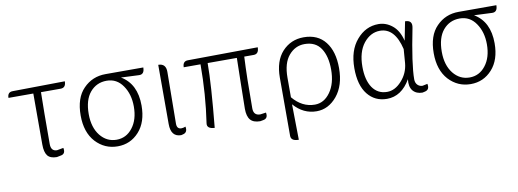

<svg xmlns="http://www.w3.org/2000/svg" viewBox="-60 -889 3862 1431"><g transform="rotate(-10 1871.5 -174.0)"><path d="M308 13Q259 13 238 -13Q217 -40 217 -98V-484H29Q29 -528 69 -528L464 -533Q464 -484 424 -484H275Q272 -350 272 -92Q272 -37 318 -37L367 -46Q377 1 338 7Z M769 13Q671 13 603 -60Q536 -134 536 -261Q536 -394 604 -463Q672 -533 772 -533H1058Q1058 -481 1018 -482L881 -488Q996 -420 996 -256Q996 -131 931 -59Q866 13 769 13ZM890 -98Q938 -159 938 -259Q938 -352 893 -417Q848 -483 771 -483Q694 -483 645 -425Q597 -368 597 -261Q597 -160 646 -98Q695 -37 769 -37Q843 -37 890 -98Z M1249 13Q1171 13 1171 -85V-533Q1230 -533 1229 -468Q1225 -151 1225 -78Q1225 -37 1259 -37Q1273 -37 1291 -44Q1300 2 1261 10Z M1847 13Q1796 13 1773 -14Q1750 -41 1750 -98Q1750 -135 1753 -283Q1756 -432 1757 -482H1536Q1536 -323 1504 3Q1444 0 1450 -41Q1482 -254 1482 -482H1355Q1355 -528 1395 -528L1924 -533Q1924 -482 1884 -482H1813Q1805 -329 1805 -92Q1805 -37 1856 -37L1900 -43Q1909 3 1869 9Z M2106 199Q2047 199 2047 159V-281Q2047 -407 2111 -477Q2176 -547 2273 -547Q2380 -547 2437 -474Q2494 -402 2494 -275Q2494 -144 2429 -65Q2364 13 2275 13Q2174 13 2102 -70Q2105 69 2106 199ZM2270 -38Q2340 -38 2387 -104Q2434 -170 2434 -275Q2434 -376 2394 -436Q2354 -496 2271 -496Q2200 -496 2151 -438Q2103 -381 2103 -271V-123Q2174 -38 2270 -38Z M2807 13Q2716 13 2661 -56Q2606 -125 2606 -254Q2606 -388 2674 -467Q2742 -547 2839 -547Q2896 -547 2943 -509Q2991 -471 3011 -391L3039 -533Q3097 -533 3085 -475Q3031 -207 3031 -95Q3031 -69 3046 -53Q3062 -37 3084 -37L3122 -45Q3132 1 3093 9L3075 13Q3029 13 3003 -17Q2978 -48 2985 -104Q2917 13 2807 13ZM2817 -38Q2877 -38 2927 -94Q2978 -150 2985 -226L2993 -331Q2954 -496 2842 -496Q2770 -496 2718 -431Q2667 -366 2667 -254Q2667 -154 2706 -96Q2746 -38 2817 -38Z M3441 13Q3343 13 3275 -60Q3208 -134 3208 -261Q3208 -394 3276 -463Q3344 -533 3444 -533H3730Q3730 -481 3690 -482L3553 -488Q3668 -420 3668 -256Q3668 -131 3603 -59Q3538 13 3441 13ZM3562 -98Q3610 -159 3610 -259Q3610 -352 3565 -417Q3520 -483 3443 -483Q3366 -483 3317 -425Q3269 -368 3269 -261Q3269 -160 3318 -98Q3367 -37 3441 -37Q3515 -37 3562 -98Z"/></g></svg>

Font: Swei Half Moon CJK SC
Style: Light
Weight: 300
Version: Version 2.071